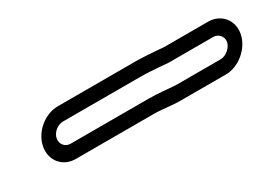

<svg xmlns="http://www.w3.org/2000/svg" viewBox="-19 -554 834 608"><g transform="rotate(-30 398.5 -249.5)"><path d="M155.1 -216C135.3 -216 121.6 -233.3 125.5 -253C129.4 -272.3 149.3 -289 169.7 -289H453.7C474.6 -289 509.5 -286.5 527.8 -285.1L549.3 -283.1C550 -283 551 -283 551.5 -283H715.5C734.9 -283 749 -265.5 745.3 -247C741.5 -228.1 719.8 -210 700.9 -210H535.7C505.3 -211.9 476.1 -216 439.1 -216ZM524.9 -160H690.9C738.1 -160 785.9 -199.8 795.3 -247C804.8 -294.6 772.1 -333 725.5 -333H562.6L542 -334.9C522.4 -336.4 488 -339 463.7 -339H179.7C132.3 -339 85.1 -300.9 75.5 -253C66 -205.6 97.2 -166 145.1 -166H429.1C462.8 -166 491.2 -160 524.9 -160Z"/></g></svg>

Font: Smoothie
Style: OutlineIt
Weight: 400
Foundry: Cannot Into Space Fonts
Version: Version 0.8